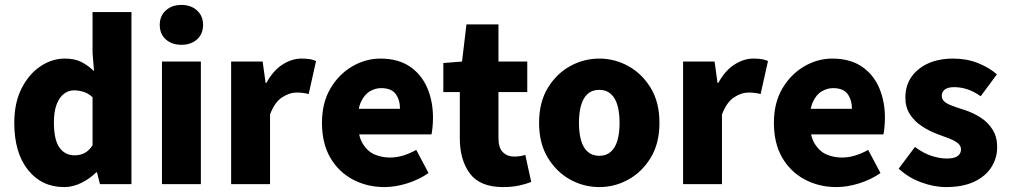

<svg xmlns="http://www.w3.org/2000/svg" viewBox="-20 -748 4098 780"><path d="M241 12Q149 12 93.5 -58Q38 -128 38 -249Q38 -330 67.5 -388.5Q97 -447 144 -478.5Q191 -510 243 -510Q284 -510 311 -496Q338 -482 362 -459L356 -533V-699H514V0H386L374 -48H371Q345 -22 310.5 -5Q276 12 241 12ZM283 -117Q305 -117 323 -126Q341 -135 356 -158V-353Q339 -369 319 -375Q299 -381 280 -381Q259 -381 240.5 -367.5Q222 -354 210.5 -325Q199 -296 199 -251Q199 -180 221.5 -148.5Q244 -117 283 -117Z M638 0V-498H796V0ZM717 -566Q678 -566 653.5 -588Q629 -610 629 -647Q629 -683 653.5 -705.5Q678 -728 717 -728Q756 -728 780.5 -705.5Q805 -683 805 -647Q805 -610 780.5 -588Q756 -566 717 -566Z M919 0V-498H1047L1059 -411H1062Q1090 -462 1128 -486Q1166 -510 1204 -510Q1226 -510 1240 -507.5Q1254 -505 1264 -500L1234 -366Q1222 -369 1211 -370.5Q1200 -372 1184 -372Q1156 -372 1126 -352.5Q1096 -333 1077 -283V0Z M1542 12Q1471 12 1413 -19Q1355 -50 1321.5 -108Q1288 -166 1288 -249Q1288 -330 1322 -388Q1356 -446 1410.5 -478Q1465 -510 1525 -510Q1597 -510 1644.5 -478Q1692 -446 1715.5 -391.5Q1739 -337 1739 -270Q1739 -249 1737 -230Q1735 -211 1733 -202H1412L1410 -306H1605Q1605 -342 1587.5 -366Q1570 -390 1528 -390Q1505 -390 1482.5 -377Q1460 -364 1446 -333Q1432 -302 1434 -249Q1435 -193 1455 -162Q1475 -131 1504 -119.5Q1533 -108 1564 -108Q1591 -108 1617.5 -116Q1644 -124 1671 -139L1721 -45Q1682 -18 1634 -3Q1586 12 1542 12Z M2024 12Q1930 12 1889 -43Q1848 -98 1848 -186V-374H1781V-492L1857 -498L1875 -649H2005V-498H2122V-374H2005V-188Q2005 -147 2023 -129.5Q2041 -112 2068 -112Q2080 -112 2092 -113.5Q2104 -115 2114 -119L2138 -9Q2119 -1 2090 5.5Q2061 12 2024 12Z M2415 12Q2351 12 2295.5 -19Q2240 -50 2205 -108Q2170 -166 2170 -249Q2170 -332 2205 -390Q2240 -448 2295.5 -479Q2351 -510 2415 -510Q2478 -510 2533.5 -479Q2589 -448 2624 -390Q2659 -332 2659 -249Q2659 -166 2624 -108Q2589 -50 2533.5 -19Q2478 12 2415 12ZM2415 -115Q2443 -115 2461.5 -131.5Q2480 -148 2488.5 -178Q2497 -208 2497 -249Q2497 -290 2488.5 -320Q2480 -350 2461.5 -366.5Q2443 -383 2415 -383Q2386 -383 2367.5 -366.5Q2349 -350 2340.5 -320Q2332 -290 2332 -249Q2332 -208 2340.5 -178Q2349 -148 2367.5 -131.5Q2386 -115 2415 -115Z M2755 0V-498H2883L2895 -411H2898Q2926 -462 2964 -486Q3002 -510 3040 -510Q3062 -510 3076 -507.5Q3090 -505 3100 -500L3070 -366Q3058 -369 3047 -370.5Q3036 -372 3020 -372Q2992 -372 2962 -352.5Q2932 -333 2913 -283V0Z M3378 12Q3307 12 3249 -19Q3191 -50 3157.5 -108Q3124 -166 3124 -249Q3124 -330 3158 -388Q3192 -446 3246.5 -478Q3301 -510 3361 -510Q3433 -510 3480.5 -478Q3528 -446 3551.5 -391.5Q3575 -337 3575 -270Q3575 -249 3573 -230Q3571 -211 3569 -202H3248L3246 -306H3441Q3441 -342 3423.5 -366Q3406 -390 3364 -390Q3341 -390 3318.5 -377Q3296 -364 3282 -333Q3268 -302 3270 -249Q3271 -193 3291 -162Q3311 -131 3340 -119.5Q3369 -108 3400 -108Q3427 -108 3453.5 -116Q3480 -124 3507 -139L3557 -45Q3518 -18 3470 -3Q3422 12 3378 12Z M3823 12Q3774 12 3721.5 -7.5Q3669 -27 3631 -63L3697 -151Q3732 -125 3765 -114.5Q3798 -104 3826 -104Q3857 -104 3870.5 -114Q3884 -124 3884 -141Q3884 -156 3871 -166.5Q3858 -177 3837 -185Q3816 -193 3789 -203Q3754 -216 3724 -236Q3694 -256 3676 -284.5Q3658 -313 3658 -352Q3658 -423 3711.5 -466.5Q3765 -510 3852 -510Q3907 -510 3952.5 -492Q3998 -474 4030 -446L3964 -357Q3936 -377 3909 -385.5Q3882 -394 3857 -394Q3831 -394 3818.5 -384.5Q3806 -375 3806 -359Q3806 -346 3815 -337Q3824 -328 3844 -320Q3864 -312 3896 -302Q3934 -290 3964.5 -270Q3995 -250 4013 -220.5Q4031 -191 4031 -151Q4031 -105 4007 -68Q3983 -31 3937 -9.5Q3891 12 3823 12Z"/></svg>

Font: Mada ExtraBold
Style: Regular
Weight: 800
Designer: Khaled Hosny
Version: Version 1.5